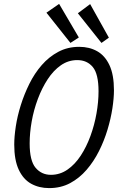

<svg xmlns="http://www.w3.org/2000/svg" viewBox="-20 -949 604 984"><path d="M232 15Q180 15 139.5 -7.5Q99 -30 76 -79.5Q53 -129 53 -208Q53 -249 61 -301.5Q69 -354 86.5 -410Q104 -466 130.5 -519.5Q157 -573 194 -615.5Q231 -658 279 -683.5Q327 -709 386 -709Q438 -709 478 -686.5Q518 -664 541 -615Q564 -566 564 -486Q564 -446 556 -393.5Q548 -341 531 -284.5Q514 -228 487.5 -175Q461 -122 424 -79Q387 -36 339.5 -10.5Q292 15 232 15ZM241 -53Q287 -53 325.5 -79.5Q364 -106 393.5 -151Q423 -196 443.5 -252Q464 -308 474.5 -367.5Q485 -427 485 -481Q485 -570 455.5 -605.5Q426 -641 376 -641Q330 -641 292 -614.5Q254 -588 224.5 -543Q195 -498 174 -442Q153 -386 142.5 -327Q132 -268 132 -214Q132 -125 162.5 -89Q193 -53 241 -53ZM341 -729 218 -884 283 -929 384 -757ZM500 -729 379 -881 442 -928 538 -756Z"/></svg>

Font: Ubuntu Sans Mono
Style: Italic
Weight: 400
Italic angle: -13.5°
Monospace: yes
Designer: Dalton Maag Ltd
Foundry: Dalton Maag Ltd
Version: Version 1.006